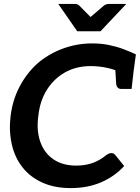

<svg xmlns="http://www.w3.org/2000/svg" viewBox="-20 -954 715 982"><path d="M342 8Q259 8 197 -20Q135 -48 96 -97Q56 -147 40.5 -215Q25 -283 34 -359Q44 -442 80 -510.5Q116 -579 170 -628Q226 -677 299 -704.5Q372 -732 451 -732Q497 -732 536.5 -724Q576 -716 610.5 -703Q645 -690 675 -676L663 -587L595 -583Q567 -599 525.5 -607.5Q484 -616 444 -616Q370 -616 313 -584Q256 -552 220 -495Q184 -438 176 -361Q166 -288 185.5 -230.5Q205 -173 252 -140Q299 -107 371 -107Q413 -107 451 -119.5Q489 -132 525 -162Q531 -166 537 -168.5Q543 -171 550 -171Q554 -171 559 -169.5Q564 -168 568 -163L615 -105Q567 -52 498 -22Q429 8 342 8ZM569 -610 663 -587 653 -499H601Q588 -499 581.5 -506.5Q575 -514 574 -528ZM626 -934 494 -794H375L278 -934H362Q377 -934 386 -925L443 -867L511 -925Q515 -929 523 -931.5Q531 -934 538 -934Z"/></svg>

Font: Aleo
Style: Bold Italic
Weight: 700
Italic angle: -7°
Version: Version 2.001;gftools[0.9.29]